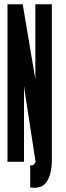

<svg xmlns="http://www.w3.org/2000/svg" viewBox="-20 -755 307 896"><path d="M121 120Q174.5 127.5 197.2 94.5Q220 61.5 222 0V-735H145V-386H144.5L143 -397L86 -735H15V0H92V-352H92.5L94.5 -335L146 0Q137 21.5 121 16Z"/></svg>

Font: League Gothic Condensed
Style: Regular
Weight: 400
Width: 3
Designer: The League of Moveable Type
Version: Version 1.600; ttfautohint (v1.8.3)